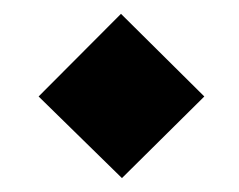

<svg xmlns="http://www.w3.org/2000/svg" viewBox="-20 -439 348 279"><path d="M276.9 -298.8 157.2 -180.2 36.1 -298.8 155.8 -418.9Z"/></svg>

Font: DimaExpo
Style: Bold
Weight: 700
Width: 6
Designer: R.Balvardi
Foundry: Dima Software Group
Version: Version 1.00;June 11, 2019;FontCreator 11.5.0.2427 64-bit